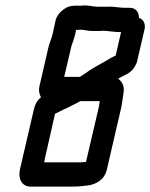

<svg xmlns="http://www.w3.org/2000/svg" viewBox="-20 -662 557 712"><path d="M146 -72 184 -240C192 -244 199 -247 204 -250L218 -257C226 -260 235 -264 243 -269L267 -281C270 -283 274 -285 278 -287H350C349 -277 347 -269 346 -263L299 -62C297 -61 296 -61 293 -61C286 -60 278 -60 269 -60H144C144 -61 146 -71 146 -72ZM323 -547H341C348 -547 353 -547 360 -548C377 -548 406 -543 423 -543H429L409 -456C404 -454 399 -451 391 -447C359 -427 327 -413 298 -391C291 -386 284 -382 276 -377H218L243 -483C244 -488 246 -497 251 -508L259 -535L262 -551C268 -551 272 -551 277 -552C292 -552 306 -547 323 -547ZM93 30H249C269 30 289 28 304 26C336 22 367 5 376 -32L430 -265C433 -279 437 -312 439 -324C441 -344 431 -362 418 -370C433 -379 438 -380 452 -388C470 -398 481 -413 488 -433L516 -553C521 -574 511 -591 495 -596C496 -616 483 -633 462 -633H444C422 -633 399 -639 376 -637H344C325 -637 311 -642 293 -642C288 -641 284 -641 279 -641H264C258 -641 253 -641 246 -640C224 -638 195 -615 187 -590L175 -535C171 -518 162 -499 159 -484L126 -341C123 -328 125 -314 132 -301C117 -289 110 -275 106 -258L54 -34C46 0 61 30 93 30Z"/></svg>

Font: Electronic
Style: CircIt
Weight: 900
Version: Version 1.011